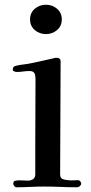

<svg xmlns="http://www.w3.org/2000/svg" viewBox="-20 -790 384 811"><path d="M323 -15Q323 -9 317.5 -4Q312 1 306 1Q271 1 236 -0.5Q201 -2 166 -2Q137 -2 107.5 -0.5Q78 1 49 1Q44 1 40 -4.5Q36 -10 36 -14Q36 -26 47 -27Q59 -29 72.5 -28Q86 -27 98 -27Q111 -27 120 -33.5Q129 -40 129 -53V-183L130 -457Q130 -471 125.5 -480.5Q121 -490 104 -490Q91 -490 77.5 -488Q64 -486 50 -486Q46 -486 40 -488.5Q34 -491 34 -496Q34 -509 44 -511Q57 -515 70 -516.5Q83 -518 96 -520Q124 -525 151.5 -531.5Q179 -538 207 -544Q213 -546 218 -546Q236 -546 236 -531Q236 -412 235 -292.5Q234 -173 234 -53Q234 -35 251 -31.5Q268 -28 281 -28Q289 -28 296.5 -28.5Q304 -29 311 -29Q315 -29 319 -24Q323 -19 323 -15ZM241 -708Q241 -680 221 -663Q201 -646 174 -646Q147 -646 127 -663Q107 -680 107 -708Q107 -736 127 -753Q147 -770 174 -770Q201 -770 221 -753Q241 -736 241 -708Z"/></svg>

Font: Kaisei Tokumin Medium
Style: Regular
Weight: 500
Designer: Font-Kai, 金井和夫
Foundry: KAZUO KANAI
Version: Version 5.003